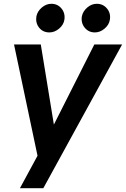

<svg xmlns="http://www.w3.org/2000/svg" viewBox="-20 -782 657 1002"><path d="M237.8 -612.8Q204.1 -612.8 184.3 -637.5Q164.6 -662.1 169.9 -696.8Q175.3 -723.1 198.2 -742.7Q221.2 -762.2 248 -762.2Q280.8 -762.2 301 -737.5Q321.3 -712.9 315.9 -678.2Q311.5 -651.9 288.1 -632.3Q264.6 -612.8 237.8 -612.8ZM475.1 -612.8Q442.4 -612.8 422.1 -637.5Q401.9 -662.1 407.2 -696.8Q412.6 -723.1 435.3 -742.7Q458 -762.2 484.9 -762.2Q518.1 -762.2 538.6 -737.3Q559.1 -712.4 553.2 -678.2Q548.8 -651.9 525.4 -632.3Q502 -612.8 475.1 -612.8ZM472.2 -549.8H617.2L206.1 200.2H84L175.8 30.8L53.2 -549.8H192.9L261.2 -131.8Z"/></svg>

Font: Stilu SemiBold
Style: Italic
Weight: 600
Italic angle: -10°
Designer: Genilson Lima Santos
Foundry: Genilson Lima Santos
Version: Version 1.200;PS 001.200;hotconv 1.0.88;makeotf.lib2.5.64775